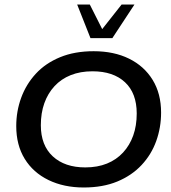

<svg xmlns="http://www.w3.org/2000/svg" viewBox="-20 -821 757 851"><path d="M351 10Q263 10 195 -23Q127 -56 89.5 -117Q52 -178 52 -262Q52 -328 74 -388Q96 -448 139 -494.5Q182 -541 246.5 -567.5Q311 -594 395 -594Q485 -594 552 -561Q619 -528 656.5 -467Q694 -406 694 -322Q694 -256 672.5 -196Q651 -136 607.5 -89.5Q564 -43 500 -16.5Q436 10 351 10ZM358 -79Q412 -79 454 -96Q496 -113 525.5 -145Q555 -177 570.5 -220.5Q586 -264 586 -318Q586 -408 534 -456.5Q482 -505 390 -505Q336 -505 293.5 -488Q251 -471 221.5 -439Q192 -407 176.5 -363.5Q161 -320 161 -266Q161 -177 214 -128Q267 -79 358 -79ZM381 -652 322 -801H378L433 -692L519 -801H576L478 -652Z"/></svg>

Font: Rokkitt Medium
Style: Italic
Weight: 500
Italic angle: -9°
Designer: Vernon Adams
Foundry: Vernon Adams
Version: Version 3.103